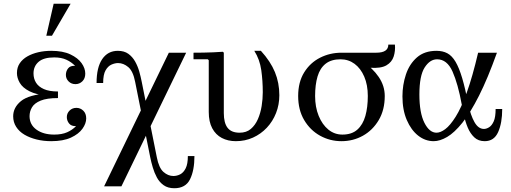

<svg xmlns="http://www.w3.org/2000/svg" viewBox="-20 -740 2716 1020"><path d="M50 -122Q50 -169 91.5 -203Q133 -237 236 -244V-230Q172 -237 136 -255.5Q100 -274 85 -300Q70 -326 70 -352Q70 -382 85 -404Q100 -426 125.5 -440.5Q151 -455 183.5 -462.5Q216 -470 252 -470Q314 -470 354 -451Q394 -432 413.5 -404.5Q433 -377 433 -349Q433 -323 417.5 -308Q402 -293 381 -293Q359 -293 344.5 -307.5Q330 -322 330 -342Q330 -362 342 -377Q354 -392 379 -390Q360 -410 333 -422.5Q306 -435 268 -435Q212 -435 185 -411.5Q158 -388 158 -350Q158 -322 171.5 -300.5Q185 -279 213.5 -266.5Q242 -254 288 -254V-219Q229 -219 196 -205.5Q163 -192 150 -170Q137 -148 137 -123Q137 -78 173.5 -51.5Q210 -25 268 -25Q309 -25 337 -37.5Q365 -50 384 -70Q359 -69 347 -84Q335 -99 335 -118Q335 -138 349.5 -152.5Q364 -167 386 -167Q407 -167 422.5 -152Q438 -137 438 -111Q438 -84 418 -56Q398 -28 357 -9Q316 10 252 10Q211 10 174.5 1Q138 -8 110 -24.5Q82 -41 66 -66Q50 -91 50 -122ZM226 -550 265 -720H355L256 -550Z M978 89H1013Q1013 165 989.5 212.5Q966 260 906 260Q872 260 849.5 244Q827 228 813.5 203Q800 178 791.5 149Q783 120 778 95L698 -305Q687 -362 661.5 -383.5Q636 -405 607 -405Q591 -405 572.5 -397Q554 -389 541 -366.5Q528 -344 528 -299H493Q493 -382 523 -426Q553 -470 606 -470Q640 -470 662 -454Q684 -438 698 -413Q712 -388 720 -359.5Q728 -331 733 -305L813 95Q824 152 848.5 173.5Q873 195 901 195Q920 195 937.5 186Q955 177 966.5 154Q978 131 978 89ZM877 -460H969L625 250H533Z M1233 10Q1191 10 1158.5 -7Q1126 -24 1107.5 -58.5Q1089 -93 1089 -145V-420L1084 -425H1008V-460Q1034 -460 1060 -460.5Q1086 -461 1112 -462Q1138 -463 1164 -465L1169 -460V-139Q1169 -113 1174 -93.5Q1179 -74 1189 -61Q1199 -48 1215 -41.5Q1231 -35 1253 -35Q1289 -35 1312.5 -55Q1336 -75 1350 -107Q1364 -139 1370 -176.5Q1376 -214 1376 -250Q1376 -311 1368 -367.5Q1360 -424 1331 -470H1366Q1417 -414 1440.5 -357Q1464 -300 1464 -234Q1464 -184 1446.5 -139.5Q1429 -95 1397.5 -61.5Q1366 -28 1324 -9Q1282 10 1233 10Z M1794 -460H1979Q2043 -460 2043 -503H2078Q2081 -470 2071.5 -440Q2062 -410 2033 -393Q2004 -376 1946 -380L1919 -382ZM1654 -230Q1654 -171 1673 -124.5Q1692 -78 1724.5 -51.5Q1757 -25 1799 -25L1794 10Q1733 10 1680.5 -19Q1628 -48 1596 -102Q1564 -156 1564 -230Q1564 -304 1596 -355.5Q1628 -407 1680.5 -433.5Q1733 -460 1794 -460L1789 -425Q1740 -425 1710 -401.5Q1680 -378 1667 -334Q1654 -290 1654 -230ZM1934 -230Q1934 -289 1915 -333Q1896 -377 1863.5 -401Q1831 -425 1789 -425L1794 -460Q1856 -445 1908 -411.5Q1960 -378 1992 -331Q2024 -284 2024 -230Q2024 -156 1992 -102Q1960 -48 1908 -19Q1856 10 1794 10L1799 -25Q1849 -25 1878.5 -51.5Q1908 -78 1921 -124Q1934 -170 1934 -230Z M2284 10Q2239 10 2201.5 -19.5Q2164 -49 2141 -102.5Q2118 -156 2118 -228Q2118 -289 2136.5 -344.5Q2155 -400 2195 -435Q2235 -470 2299 -470Q2332 -470 2356.5 -457Q2381 -444 2400 -412Q2419 -380 2435.5 -324.5Q2452 -269 2468 -185H2433Q2413 -295 2384 -360Q2355 -425 2302 -425Q2264 -425 2236 -381.5Q2208 -338 2208 -238Q2208 -141 2234.5 -88Q2261 -35 2299 -35Q2320 -35 2345.5 -54Q2371 -73 2400.5 -119.5Q2430 -166 2460 -249Q2490 -332 2520 -460H2620Q2571 -323 2525 -232Q2479 -141 2436.5 -88Q2394 -35 2355.5 -12.5Q2317 10 2284 10ZM2555 10Q2521 10 2499.5 -10.5Q2478 -31 2465 -62Q2452 -93 2445 -126.5Q2438 -160 2433 -185H2468Q2480 -128 2500.5 -91.5Q2521 -55 2551 -55Q2564 -55 2578.5 -64Q2593 -73 2603 -95.5Q2613 -118 2613 -161H2648Q2648 -87 2626.5 -38.5Q2605 10 2555 10Z"/></svg>

Font: Brygada 1918
Style: Regular
Weight: 400
Designer: Mateusz Machalski | Borys Kosmynka | Przemek Hoffer
Foundry: NIEPODLEGLA 2018
Version: Version 3.006